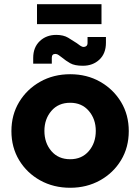

<svg xmlns="http://www.w3.org/2000/svg" viewBox="-20 -876 659 908"><path d="M312 12Q233 12 170 -23Q107 -58 70.5 -118.5Q34 -179 34 -256Q34 -333 70.5 -393.5Q107 -454 170 -489.5Q233 -525 312 -525Q391 -525 453.5 -489.5Q516 -454 552.5 -393.5Q589 -333 589 -256Q589 -179 552.5 -118.5Q516 -58 453 -23Q390 12 312 12ZM312 -123Q367 -123 400 -161.5Q433 -200 433 -257Q433 -313 400 -351.5Q367 -390 312 -390Q256 -390 223 -351.5Q190 -313 190 -257Q190 -200 223 -161.5Q256 -123 312 -123ZM372 -565Q333 -565 312 -577Q291 -589 273 -604Q265 -610 257.5 -615.5Q250 -621 242 -621Q225 -621 225 -603V-575H137V-602Q137 -652 168 -681.5Q199 -711 246 -711Q280 -711 302.5 -697.5Q325 -684 343 -672Q351 -666 359.5 -660Q368 -654 376 -654Q383 -654 388.5 -658.5Q394 -663 394 -673V-701H481V-674Q481 -623 450 -594Q419 -565 372 -565ZM155 -762V-856H460V-762Z"/></svg>

Font: MuseoModerno
Style: Bold
Weight: 700
Designer: Pablo Cosgaya, Héctor Gatti, Marcela Romero, and the Authors of The MuseoModerno Project.
Foundry: Omnibus-Type Team
Version: Version 1.001